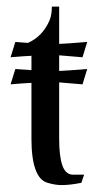

<svg xmlns="http://www.w3.org/2000/svg" viewBox="-20 -547 311 575"><path d="M164.6 7.3Q145 7.3 121.6 0.2Q98.1 -6.8 86.2 -39.8Q74.2 -72.8 74.2 -130.9V-298.8Q50.8 -297.9 11.7 -294.4L25.9 -340.3Q57.6 -337.9 74.2 -336.9V-379.9Q50.8 -378.9 11.7 -375.5L25.9 -421.4L63.5 -418.5Q106.9 -437.5 127.9 -484.9Q135.3 -501.5 135.3 -527.3H157.2V-415.5Q174.8 -416 241.2 -421.4L227.1 -375.5L168.5 -380.4L157.2 -381.3V-334.5Q174.8 -335 241.2 -340.3L227.1 -294.4L168.5 -299.3L157.2 -300.3V-130.9Q157.2 -77.6 167 -50.8Q176.8 -23.9 198.7 -23.9H231.9L223.6 0.5Q189.5 7.3 164.6 7.3Z"/></svg>

Font: Quaaykop
Style: Regular
Weight: 400
Designer: Tup Wanders
Foundry: Free font, DO NOT SELL
Version: Version 1.00;July 31, 2023;FontCreator 11.5.0.2430 64-bit